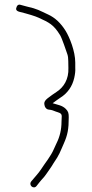

<svg xmlns="http://www.w3.org/2000/svg" viewBox="-20 -702 393 824"><path d="M156 25C145.8 41 126.8 60.8 114.5 76C100.7 93.1 124.8 112.3 137 96L148 82C162.5 63.5 167.6 61.5 180 43C191.5 25.8 199.3 16.7 210 -2C235.7 -39.1 236.9 -48.1 253.9 -86.1C270.3 -123.1 275 -148 275 -198C275 -215.3 273.6 -223.4 262.5 -234.5C246.7 -250.3 227.7 -251.8 206 -259C218 -268.6 226.6 -273.8 238 -282C270 -302 290.2 -330.7 298.7 -368C302.4 -384.7 303.9 -398.7 303 -410V-433.5C303 -482.4 278.2 -542.7 262 -569C241.3 -602.6 216.2 -626.2 186.6 -639.7C149.4 -656.8 141.3 -663.7 95 -674L69 -681C59.2 -684.3 52.6 -679.6 49.5 -666.8C47.8 -660.1 51.6 -655.1 61 -652C102.6 -641.6 131.1 -632.8 146.4 -625.7C190.5 -605.1 209.3 -597.7 238 -551C245.8 -538.4 263.8 -484.5 269 -469.5C271.7 -461.8 273 -452 273 -440C273 -428 273.2 -418.2 273.5 -410.5C275.6 -361.8 253.2 -327.2 223 -307.8C209.5 -299.1 196.3 -289.7 183.5 -279.5C173.8 -271.8 169.3 -264 170 -256C171.1 -242.9 178.3 -232.3 190 -231.5C202 -230.6 210.3 -226.9 220 -223C229.4 -219.2 245 -218.2 245 -203.5C245 -195.8 244.7 -188 244 -180C244 -146.4 236.8 -115.3 222.4 -86.8C218.8 -79.6 215.2 -71.7 211.5 -63C197.7 -30.5 174.2 -3.7 156 25Z"/></svg>

Font: MewTooHand
Style: Regular
Weight: 400
Designer: Mew Too, Robert Jablonski
Version: Version 0.77